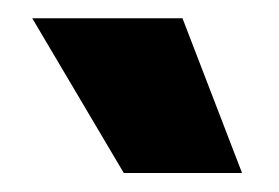

<svg xmlns="http://www.w3.org/2000/svg" viewBox="-20 -752 299 206"><path d="M239.7 -566.4H112.8L14.6 -732.4H175.8Z"/></svg>

Font: Kumbh Sans Black
Style: Regular
Weight: 900
Version: Version 1.005